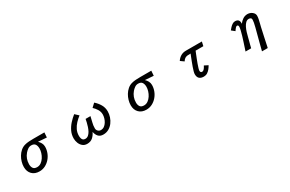

<svg xmlns="http://www.w3.org/2000/svg" viewBox="147 -1755 4706 3111"><g transform="rotate(-30 2500.0 -200.0)"><path d="M408.2 2.9Q322.3 2.9 271.5 -48.3Q220.7 -99.6 220.7 -185.5Q220.7 -230.5 234.4 -278.8Q248 -327.1 273.9 -370.1Q299.8 -413.1 336.9 -445.3Q374 -477.5 419.9 -490.2Q458 -501 502.4 -503.4Q546.9 -505.9 585.9 -505.9H790L783.2 -414.1Q744.1 -417 704.1 -419.9Q664.1 -422.9 624 -425.8Q650.4 -401.4 667.5 -369.6Q684.6 -337.9 684.6 -300.8Q684.6 -244.1 664.1 -189.9Q643.6 -135.7 606 -92.3Q568.4 -48.8 518.1 -22.9Q467.8 2.9 408.2 2.9ZM409.2 -76.2Q450.2 -76.2 483.9 -100.1Q517.6 -124 542 -161.6Q566.4 -199.2 579.1 -241.2Q591.8 -283.2 591.8 -319.3Q591.8 -368.2 571.3 -399.4Q550.8 -430.7 498 -430.7Q462.9 -430.7 433.6 -409.7Q404.3 -388.7 382.8 -363.3Q316.4 -285.2 316.4 -181.6Q316.4 -134.8 337.4 -105.5Q358.4 -76.2 409.2 -76.2Z M1300.8 2.9Q1251 2.9 1217.8 -24.9Q1184.6 -52.7 1168 -95.2Q1151.4 -137.7 1151.4 -182.6Q1151.4 -252.9 1180.7 -314.5Q1210 -376 1256.8 -427.7Q1303.7 -479.5 1355.5 -520.5L1420.9 -460Q1376 -425.8 1335.9 -383.3Q1295.9 -340.8 1271 -289.6Q1246.1 -238.3 1246.1 -177.7Q1246.1 -154.3 1251.5 -132.8Q1256.8 -111.3 1271.5 -97.2Q1286.1 -83 1314.5 -83Q1346.7 -83 1371.6 -104Q1396.5 -125 1414.6 -158.2Q1432.6 -191.4 1444.8 -229.5Q1457 -267.6 1465.3 -302.7Q1473.6 -337.9 1477.5 -361.3H1568.4Q1557.6 -308.6 1543.9 -258.3Q1530.3 -208 1530.3 -153.3Q1530.3 -123 1551.8 -101.6Q1573.2 -80.1 1603.5 -80.1Q1639.6 -80.1 1667.5 -100.1Q1695.3 -120.1 1714.8 -151.4Q1734.4 -182.6 1744.6 -218.3Q1754.9 -253.9 1754.9 -284.2Q1754.9 -336.9 1728 -380.9Q1701.2 -424.8 1664.1 -459L1729.5 -520.5Q1781.2 -475.6 1815.4 -417.5Q1849.6 -359.4 1849.6 -289.1Q1849.6 -237.3 1832.5 -185.5Q1815.4 -133.8 1783.2 -91.3Q1751 -48.8 1705.1 -22.9Q1659.2 2.9 1602.5 2.9Q1543 2.9 1511.7 -32.2Q1480.5 -67.4 1469.7 -122.1Q1445.3 -68.4 1404.8 -32.7Q1364.3 2.9 1300.8 2.9Z M2408.2 2.9Q2322.3 2.9 2271.5 -48.3Q2220.7 -99.6 2220.7 -185.5Q2220.7 -230.5 2234.4 -278.8Q2248 -327.1 2273.9 -370.1Q2299.8 -413.1 2336.9 -445.3Q2374 -477.5 2419.9 -490.2Q2458 -501 2502.4 -503.4Q2546.9 -505.9 2585.9 -505.9H2790L2783.2 -414.1Q2744.1 -417 2704.1 -419.9Q2664.1 -422.9 2624 -425.8Q2650.4 -401.4 2667.5 -369.6Q2684.6 -337.9 2684.6 -300.8Q2684.6 -244.1 2664.1 -189.9Q2643.6 -135.7 2606 -92.3Q2568.4 -48.8 2518.1 -22.9Q2467.8 2.9 2408.2 2.9ZM2409.2 -76.2Q2450.2 -76.2 2483.9 -100.1Q2517.6 -124 2542 -161.6Q2566.4 -199.2 2579.1 -241.2Q2591.8 -283.2 2591.8 -319.3Q2591.8 -368.2 2571.3 -399.4Q2550.8 -430.7 2498 -430.7Q2462.9 -430.7 2433.6 -409.7Q2404.3 -388.7 2382.8 -363.3Q2316.4 -285.2 2316.4 -181.6Q2316.4 -134.8 2337.4 -105.5Q2358.4 -76.2 2409.2 -76.2Z M3482.4 3.9Q3371.1 3.9 3371.1 -103.5Q3371.1 -121.1 3379.9 -153.8Q3388.7 -186.5 3402.8 -226.1Q3417 -265.6 3432.1 -305.2Q3447.3 -344.7 3460.4 -377.4Q3473.6 -410.2 3480.5 -427.7Q3446.3 -428.7 3420.4 -425.8Q3394.5 -422.9 3373.5 -409.7Q3352.5 -396.5 3333 -365.2L3268.6 -411.1Q3297.9 -456.1 3340.3 -481Q3382.8 -505.9 3436.5 -505.9H3736.3L3718.8 -427.7H3574.2Q3567.4 -411.1 3554.2 -378.4Q3541 -345.7 3525.4 -306.2Q3509.8 -266.6 3495.6 -227.5Q3481.4 -188.5 3472.7 -158.2Q3463.9 -127.9 3463.9 -114.3Q3463.9 -98.6 3471.2 -88.4Q3478.5 -78.1 3496.1 -78.1Q3513.7 -78.1 3527.8 -91.8Q3542 -105.5 3552.7 -123Q3563.5 -140.6 3569.3 -153.3L3638.7 -118.2Q3623 -89.8 3600.6 -61.5Q3578.1 -33.2 3548.8 -14.6Q3519.5 3.9 3482.4 3.9Z M4500 120.1Q4516.6 52.7 4534.2 -14.2Q4551.8 -81.1 4569.3 -148.4Q4574.2 -168 4583.5 -202.1Q4592.8 -236.3 4602.5 -274.9Q4612.3 -313.5 4618.7 -347.2Q4625 -380.9 4625 -400.4Q4625 -423.8 4611.3 -433.6Q4597.7 -443.4 4576.2 -443.4Q4543 -443.4 4518.1 -418.9Q4493.2 -394.5 4474.1 -356.4Q4455.1 -318.4 4441.9 -274.9Q4428.7 -231.4 4419.4 -192.4Q4410.2 -153.3 4403.3 -128.9Q4395.5 -99.6 4387.7 -70.3Q4379.9 -41 4373 -10.7H4267.6Q4275.4 -34.2 4288.6 -74.7Q4301.8 -115.2 4317.9 -163.6Q4334 -211.9 4348.1 -260.3Q4362.3 -308.6 4371.6 -348.1Q4380.9 -387.7 4380.9 -410.2Q4380.9 -422.9 4376 -432.6Q4371.1 -442.4 4356.4 -442.4Q4344.7 -442.4 4331.5 -429.7Q4318.4 -417 4308.1 -401.9Q4297.9 -386.7 4292 -377.9L4232.4 -425.8Q4247.1 -444.3 4267.6 -466.8Q4288.1 -489.3 4313 -505.4Q4337.9 -521.5 4363.3 -521.5Q4441.4 -521.5 4441.4 -445.3Q4441.4 -441.4 4441.4 -437.5Q4441.4 -433.6 4440.4 -429.7Q4468.8 -468.8 4508.3 -495.1Q4547.9 -521.5 4597.7 -521.5Q4627 -521.5 4655.3 -508.8Q4683.6 -496.1 4702.1 -472.7Q4720.7 -449.2 4720.7 -417Q4720.7 -392.6 4713.9 -358.4Q4707 -324.2 4698.2 -290Q4689.5 -255.9 4683.6 -231.4Q4664.1 -148.4 4647 -64.5Q4629.9 19.5 4611.3 103.5L4607.4 120.1Z"/></g></svg>

Font: Kosugi
Style: Regular
Weight: 400
Version: Version 4.002